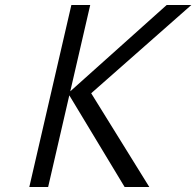

<svg xmlns="http://www.w3.org/2000/svg" viewBox="-20 -751 789 771"><path d="M258.3 -368.2 173.3 0H97.7L266.6 -731H342.3L262.2 -384.3L649.4 -731H748.5L346.2 -376.5L579.6 0H480.5Z"/></svg>

Font: Glacial Indifference
Style: Italic
Weight: 400
Designer: Alfredo Marco Pradil
Foundry: Alfredo Marco Pradil
Version: Version 1.312